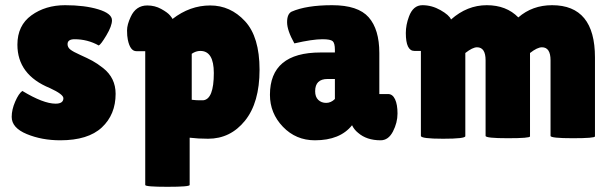

<svg xmlns="http://www.w3.org/2000/svg" viewBox="-20 -530 2350 739"><path d="M66 -180Q147 -131 194 -131Q224 -131 224 -152Q224 -167 172 -191Q47 -242 47 -358Q47 -432 101 -471Q155 -510 230.5 -510Q306 -510 358.5 -494Q411 -478 411 -452Q411 -430 389.5 -394Q368 -358 360 -355Q317 -379 267 -379Q240 -379 240 -360Q240 -348 250.5 -339.5Q261 -331 289 -318.5Q317 -306 335.5 -296Q354 -286 377 -268Q425 -230 425 -169Q425 -89 372 -39.5Q319 10 212 10Q141 10 83 -14Q25 -38 25 -80Q25 -108 38.5 -139Q52 -170 66 -180Z M710 182Q710 189 624.5 189Q539 189 539 182V-333H505Q481 -333 472 -377Q469 -391 469 -413Q469 -435 483 -465Q503 -509 547 -509Q576 -509 600.5 -495.5Q625 -482 634.5 -470.5Q644 -459 644 -457Q711 -509 789 -509Q867 -509 923 -448.5Q979 -388 979 -261.5Q979 -135 923 -65.5Q867 4 781 4Q742 4 710 0ZM751 -334Q734 -334 718 -323V-146Q735 -144 745.5 -144Q756 -144 762 -144Q803 -148 803 -249Q803 -334 751 -334Z M1113 -363Q1085 -413 1085 -444.5Q1085 -476 1102 -485Q1159 -510 1258.5 -510Q1358 -510 1399 -463.5Q1440 -417 1440 -326V-168H1474Q1491 -168 1500.5 -148Q1510 -128 1510 -93Q1510 -58 1492.5 -24Q1475 10 1445 10Q1391 10 1358 -19Q1343 -31 1335 -48Q1289 10 1192 10Q1119 10 1069 -42Q1019 -94 1019 -165Q1019 -328 1214 -328H1269V-338Q1269 -364 1260.5 -371.5Q1252 -379 1221 -379Q1183 -379 1113 -363ZM1193 -179Q1193 -157 1205 -145.5Q1217 -134 1235.5 -134Q1254 -134 1269 -149V-226H1241Q1193 -226 1193 -179Z M2020 -5Q2020 2 1934.5 2Q1849 2 1849 -7V-298Q1849 -348 1816 -348Q1799 -348 1771 -326V-6Q1771 4 1685.5 4Q1600 4 1600 -7V-334H1575Q1542 -334 1542 -403Q1542 -434 1554 -466Q1570 -510 1606 -510Q1642 -510 1675.5 -491Q1709 -472 1716 -455Q1778 -510 1853.5 -510Q1929 -510 1975 -463Q2029 -510 2105 -510Q2270 -510 2270 -309V-5Q2270 2 2184.5 2Q2099 2 2099 -7V-298Q2099 -348 2066 -348Q2048 -348 2020 -326Z"/></svg>

Font: Lilita One
Style: Regular
Weight: 400
Designer: Juan Montoreano
Foundry: Juan Montoreano
Version: Version 1.002